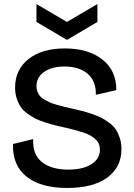

<svg xmlns="http://www.w3.org/2000/svg" viewBox="-20 -911 657 944"><path d="M159.2 -891.1 309.1 -803.2 459 -891.1V-803.2L309.1 -714.8L159.2 -803.2ZM310.1 13.2Q180.7 13.2 110.6 -42.5Q40.5 -98.1 43.9 -203.1L143.1 -227.1Q139.6 -150.9 186.5 -114Q233.4 -77.1 314.9 -77.1Q388.2 -77.1 429.7 -103.8Q471.2 -130.4 471.2 -174.8Q471.2 -190.9 465.6 -204.3Q460 -217.8 447.5 -228Q435.1 -238.3 422.6 -245.6Q410.2 -252.9 387.9 -260Q365.7 -267.1 349.9 -271.5Q334 -275.9 306.2 -282.2Q273.4 -289.6 253.2 -294.4Q232.9 -299.3 203.1 -308.8Q173.3 -318.4 155 -327.6Q136.7 -336.9 115.5 -352.1Q94.2 -367.2 82.3 -384.8Q70.3 -402.3 62.3 -426.8Q54.2 -451.2 54.2 -480Q54.2 -568.4 120.1 -620.6Q186 -672.9 298.8 -672.9Q413.6 -672.9 482.9 -618.9Q552.2 -564.9 551.8 -467.8L451.2 -444.8Q453.1 -511.7 411.4 -547.9Q369.6 -584 296.9 -584Q234.4 -584 196.8 -557.4Q159.2 -530.8 159.2 -486.8Q159.2 -472.2 164.3 -459.7Q169.4 -447.3 177 -438.2Q184.6 -429.2 199.2 -420.9Q213.9 -412.6 225.8 -407.2Q237.8 -401.9 259.3 -395.8Q280.8 -389.6 294.9 -386.2Q309.1 -382.8 335 -377Q365.7 -370.1 384.8 -365.2Q403.8 -360.4 432.1 -350.8Q460.4 -341.3 478.5 -331.8Q496.6 -322.3 517.1 -307.1Q537.6 -292 549.3 -274.4Q561 -256.8 569.1 -232.2Q577.1 -207.5 577.1 -178.2Q577.1 -88.9 507.3 -37.8Q437.5 13.2 310.1 13.2Z"/></svg>

Font: Bricolage Grotesque Medium
Style: Regular
Weight: 500
Designer: Mathieu Triay
Foundry: Atelier Triay
Version: Version 1.000;gftools[0.9.30]